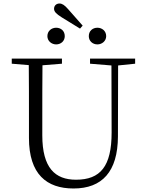

<svg xmlns="http://www.w3.org/2000/svg" viewBox="-20 -1059 832 1094"><path d="M332 -960 436 -896 451 -913 368 -1007C348 -1030 334 -1039 319 -1039C301 -1039 288 -1027 288 -1009C288 -993 300 -980 332 -960ZM300 -806C327 -806 349 -825 349 -853C349 -883 327 -901 300 -901C274 -901 250 -883 250 -853C250 -825 274 -806 300 -806ZM535 -806C561 -806 585 -825 585 -853C585 -883 561 -901 535 -901C508 -901 486 -883 486 -853C486 -825 508 -806 535 -806ZM493 -696 615 -686 616 -304C616 -111 552 -35 413 -35C294 -35 221 -102 221 -288V-389C221 -491 221 -589 222 -687L333 -696V-725H47V-696L144 -688C145 -589 145 -489 145 -389V-273C145 -66 246 15 399 15C562 15 651 -81 652 -281L653 -686L750 -696V-725H493Z"/></svg>

Font: Noto Serif JP Light
Style: Regular
Weight: 300
Designer: Ryoko NISHIZUKA 西塚涼子 (kana & ideographs); Frank Grießhammer (Latin, Greek & Cyrillic); Wenlong ZHANG 张文龙 (bopomofo); San
Foundry: Adobe
Version: Version 2.001;hotconv 1.1.0;makeotfexe 2.6.0